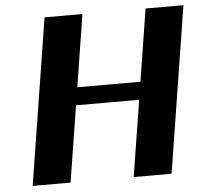

<svg xmlns="http://www.w3.org/2000/svg" viewBox="-51 -765 865 818"><g transform="rotate(-5 381.5 -355.5)"><path d="M56 0H218L270 -326H540L488 0H650L763 -711H601L552 -402H282L331 -711H169Z"/></g></svg>

Font: Aerodynamic
Style: BdObl
Weight: 500
Designer: Google
Version: Version 2.000980; 2014